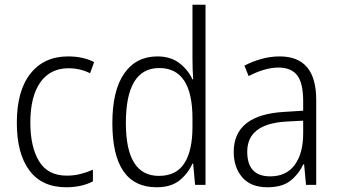

<svg xmlns="http://www.w3.org/2000/svg" viewBox="-20 -780 1428 810"><path d="M259 10Q325 10 372 -15V-64Q347 -53 319.5 -46Q292 -39 262 -39Q182 -39 145 -99.5Q108 -160 108 -263Q108 -373 150 -432.5Q192 -492 269 -492Q318 -492 360 -471L377 -518Q331 -542 267 -542Q166 -542 108.5 -469.5Q51 -397 51 -262Q51 -132 104 -61Q157 10 259 10Z M650 -38Q511 -38 511 -261Q511 -493 652 -493Q792 -493 792 -280V-245Q792 -145 758 -91.5Q724 -38 650 -38ZM641 10Q702 10 738 -19.5Q774 -49 792 -90H795L803 0H847V-760H792V-532Q792 -488 795 -445H792Q774 -485 737 -513.5Q700 -542 644 -542Q554 -542 504 -470Q454 -398 454 -261Q454 10 641 10Z M1259 -271V-217Q1259 -133 1223.5 -84.5Q1188 -36 1120 -36Q1023 -36 1023 -140Q1023 -257 1186 -267ZM1160 -542Q1120 -542 1081.5 -531Q1043 -520 1011 -503L1029 -459Q1098 -495 1155 -495Q1208 -495 1233.5 -462.5Q1259 -430 1259 -353V-313L1180 -308Q966 -296 966 -139Q966 -74 1002 -32Q1038 10 1108 10Q1170 10 1204.5 -17Q1239 -44 1260 -87H1263L1271 0H1314V-359Q1314 -542 1160 -542Z"/></svg>

Font: Noto Sans UI SemiCondensed Light
Style: Regular
Weight: 300
Width: 4
Designer: Monotype Design Team
Foundry: Monotype Imaging Inc.
Version: Version 1.901